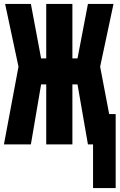

<svg xmlns="http://www.w3.org/2000/svg" viewBox="-20 -734 608 976"><path d="M0 0 74 -395 6 -714H137L189 -437H215V-714H348V-437H374L427 -714H557L489 -395L535 -154H568V222H453V0H427L374 -305H348V0H215V-305H189L137 0Z"/></svg>

Font: Noto Sans Mono SemiCondensed Black
Style: Regular
Weight: 900
Width: 4
Designer: Monotype Design Team
Foundry: Monotype Imaging Inc.
Version: Version 2.014; ttfautohint (v1.8.4.7-5d5b)